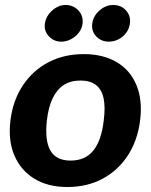

<svg xmlns="http://www.w3.org/2000/svg" viewBox="-20 -742 604 770"><path d="M316 -525Q394 -525 448.5 -492.5Q503 -460 527.5 -400Q552 -340 542 -260Q532 -179 493 -119Q454 -59 392 -25.5Q330 8 250 8Q172 8 117.5 -25.5Q63 -59 37.5 -119Q12 -179 22 -260Q32 -340 72 -400Q112 -460 174.5 -492.5Q237 -525 316 -525ZM263 -98Q322 -98 354.5 -138.5Q387 -179 396 -259Q403 -312 395.5 -347.5Q388 -383 365 -401Q342 -419 303 -419Q263 -419 235.5 -401Q208 -383 191 -347.5Q174 -312 168 -259Q159 -179 182 -138.5Q205 -98 263 -98ZM311 -647Q307 -617 281.5 -596Q256 -575 225 -575Q196 -575 176 -596.5Q156 -618 160 -647Q164 -677 189 -699.5Q214 -722 243 -722Q274 -722 294.5 -700Q315 -678 311 -647ZM501 -648Q497 -617 472.5 -596Q448 -575 416 -575Q386 -575 366 -596Q346 -617 350 -648Q354 -678 379 -700Q404 -722 434 -722Q466 -722 485.5 -700Q505 -678 501 -648Z"/></svg>

Font: Aleo ExtraBold
Style: Italic
Weight: 800
Italic angle: -7°
Designer: Alessio Laiso
Foundry: Alessio Laiso
Version: Version 2.001;gftools[0.9.29]